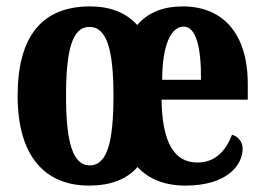

<svg xmlns="http://www.w3.org/2000/svg" viewBox="-20 -569 825 599"><path d="M258 10C324 10 375 -9 409 -48C444 -10 494 10 559 10C687 10 737 -53 737 -105C737 -128 722 -143 704 -149C685 -100 653 -62 596 -62C524 -62 486 -123 484 -258H753V-307C753 -465 675 -549 550 -549C489 -549 442 -530 408 -491C373 -530 323 -549 261 -549C113 -549 35 -458 35 -270C35 -82 120 10 258 10ZM607 -320H486C486 -427 513 -486 553 -486C591 -486 608 -423 607 -320ZM260 -53C206 -53 186 -128 186 -270C186 -412 205 -485 259 -485C314 -485 334 -412 334 -270C334 -128 315 -53 260 -53Z"/></svg>

Font: Noto Serif Bengali ExtraCondensed ExtraBold
Style: Regular
Weight: 800
Width: 2
Designer: Juan Bruce, Universal Thirst, Indian Type Foundry and the Monotype Design Team.
Foundry: Monotype Imaging Inc.
Version: Version 2.003